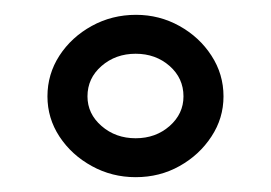

<svg xmlns="http://www.w3.org/2000/svg" viewBox="-20 -830 366 259"><path d="M163 -591Q131 -591 103.8 -606Q76.5 -621 60.2 -645.8Q44 -670.5 44 -700Q44 -730 60.2 -755Q76.5 -780 103.8 -795Q131 -810 163.5 -810Q195 -810 222 -795Q249 -780 265.2 -755Q281.5 -730 281.5 -700Q281.5 -670.5 265.2 -645.8Q249 -621 222.2 -606Q195.5 -591 163 -591ZM163 -643.5Q190 -643.5 208.8 -660Q227.5 -676.5 227.5 -700Q227.5 -724.5 208.8 -741Q190 -757.5 163 -757.5Q136 -757.5 117 -741Q98 -724.5 98 -700Q98 -676.5 117 -660Q136 -643.5 163 -643.5Z"/></svg>

Font: Big Shoulders
Style: Bold
Weight: 700
Designer: Patric King
Foundry: XO Type Co
Version: Version 2.002